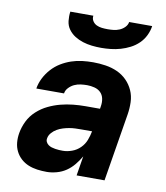

<svg xmlns="http://www.w3.org/2000/svg" viewBox="-84 -810 767 887"><g transform="rotate(10 300.0 -366.0)"><path d="M195 8Q172 8 150 5Q128 2 108.5 -6Q89 -14 73.5 -28Q58 -42 48.5 -61Q39 -80 37 -102Q35 -124 39 -147Q44 -176 57.5 -203.5Q71 -231 94.5 -252.5Q118 -274 146 -287.5Q174 -301 203 -308.5Q232 -316 261 -319Q290 -322 319 -322H387L389 -335Q392 -353 388.5 -370Q385 -387 373.5 -398.5Q362 -410 344.5 -414.5Q327 -419 310 -419Q295 -419 279.5 -417Q264 -415 250 -408.5Q236 -402 224.5 -390Q213 -378 211 -363H81Q85 -388 97 -412Q109 -436 127.5 -456.5Q146 -477 169 -491Q192 -505 217 -513.5Q242 -522 267.5 -525Q293 -528 319 -528Q348 -528 377.5 -523.5Q407 -519 432.5 -507.5Q458 -496 477.5 -476.5Q497 -457 508.5 -431.5Q520 -406 521 -376.5Q522 -347 517 -317L465 0H334L349 -92Q337 -71 321 -51.5Q305 -32 285 -18.5Q265 -5 241 1.5Q217 8 195 8ZM251 -101Q272 -101 294 -109Q316 -117 332.5 -133.5Q349 -150 357 -171Q365 -192 369 -213H319Q305 -213 291 -212.5Q277 -212 262.5 -209.5Q248 -207 233.5 -202.5Q219 -198 206 -190.5Q193 -183 182.5 -171Q172 -159 170 -145Q168 -136 172 -128Q176 -120 183 -115Q190 -110 198 -107.5Q206 -105 215.5 -103.5Q225 -102 233.5 -101.5Q242 -101 251 -101ZM343 -600Q321 -600 299 -602.5Q277 -605 256.5 -611.5Q236 -618 218.5 -629Q201 -640 188.5 -657Q176 -674 173.5 -696Q171 -718 174 -740H282Q280 -726 287 -715Q294 -704 305.5 -698.5Q317 -693 330.5 -691.5Q344 -690 358 -690Q372 -690 385.5 -691.5Q399 -693 412.5 -698.5Q426 -704 437 -715Q448 -726 450 -740H558Q555 -718 544.5 -696Q534 -674 516.5 -657Q499 -640 477.5 -629Q456 -618 433.5 -611.5Q411 -605 388 -602.5Q365 -600 343 -600Z"/></g></svg>

Font: Iosevka XBd Ex Obl
Style: Regular
Weight: 800
Width: 7
Italic angle: -9°
Monospace: yes
Designer: Belleve Invis
Foundry: Belleve Invis
Version: Version 32.5.0; ttfautohint (v1.8.4)